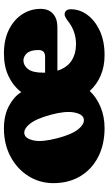

<svg xmlns="http://www.w3.org/2000/svg" viewBox="192 -729 551 975"><g transform="rotate(-90 467.5 -241.5)"><path d="M302.5 -497Q370 -497 417.8 -471.2Q465.5 -445.5 487 -409Q518.5 -450 567.8 -473.5Q617 -497 683 -497Q754 -497 804.8 -471.5Q855.5 -446 882.8 -403.8Q910 -361.5 910 -311Q910 -270 885.2 -247.8Q860.5 -225.5 816 -225.5H596Q611 -177.5 646.2 -154.2Q681.5 -131 732 -131Q762.5 -131 792 -141Q821.5 -151 845.5 -170Q871 -190 883.5 -189Q892.5 -188.5 900.2 -181.5Q908 -174.5 908 -157Q908 -112.5 879.5 -73.5Q851 -34.5 798.8 -10.2Q746.5 14 675 14Q617 14 570.8 -6Q524.5 -26 493 -61.5Q461 -27 412.2 -6.5Q363.5 14 304.5 14Q221 14 158 -18.5Q95 -51 60 -109.5Q25 -168 25 -246Q25 -315.5 60.8 -372.5Q96.5 -429.5 159.2 -463.2Q222 -497 302.5 -497ZM586 -298.5Q586 -293 586 -288H667Q701 -288 701 -321.5Q701 -362 684.8 -380Q668.5 -398 648 -398Q623 -398 604.5 -375Q586 -352 586 -298.5ZM353 -92Q376.5 -98.5 384.2 -142Q392 -185.5 372.5 -258Q352 -334.5 324.8 -367Q297.5 -399.5 272.5 -392.5Q250 -386 241.5 -344.8Q233 -303.5 253 -226Q273 -149.5 300.5 -117.5Q328 -85.5 353 -92Z"/></g></svg>

Font: Fraunces 9pt S100 Black
Style: Regular
Weight: 900
Version: Version 1.000; ttfautohint (v1.8.3)